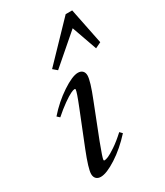

<svg xmlns="http://www.w3.org/2000/svg" viewBox="-177 -763 729 848"><g transform="rotate(-30 187.0 -339.0)"><path d="M150.9 -491.2 130.4 -508.8 303.7 -689H336.9L374 -505.4L344.7 -491.2L299.3 -619.6ZM79.6 11.2Q64.9 11.2 56.4 2.7Q47.9 -5.9 47.9 -21Q47.9 -47.4 81.1 -130.9L148.4 -299.3Q175.8 -367.7 175.8 -378.9Q175.8 -382.8 171.4 -382.8Q165.5 -382.8 151.6 -376.2Q137.7 -369.6 111.3 -351.1Q85 -332.5 55.2 -306.2L42.5 -317.9Q86.4 -368.2 139.2 -403.1Q191.9 -438 220.2 -438Q235.4 -438 243.7 -429.7Q252 -421.4 252 -406.7Q252 -379.4 219.2 -297.4L152.8 -127.9Q126 -57.6 126 -47.9Q126 -43.9 129.9 -43.9Q136.7 -43.9 149.4 -49.1Q162.1 -54.2 189.5 -72.5Q216.8 -90.8 248 -119.6L259.8 -107.4Q212.4 -55.2 160.9 -22Q109.4 11.2 79.6 11.2Z"/></g></svg>

Font: Elstob 14pt
Style: Italic
Weight: 400
Italic angle: -20°
Designer: Peter S. Baker
Version: Version 1.015